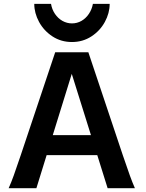

<svg xmlns="http://www.w3.org/2000/svg" viewBox="-20 -987 765 1007"><path d="M88.9 -173.3 269.5 -712.9H443.4L624 -173.3Q647.5 -104 661.1 -66.4Q674.8 -28.8 687.5 0H544.4L490.2 -173.3H224.6L170.9 0H25.4Q38.6 -29.3 52 -66.4Q65.4 -103.5 88.9 -173.3ZM356.4 -599.6 256.8 -278.3H457ZM357.4 -766.6Q300.3 -766.6 255.1 -796.1Q210 -825.7 184.8 -872.1Q159.7 -918.5 159.7 -966.8H247.6Q252.4 -937.5 268.3 -914.1Q284.2 -890.6 307.6 -877.4Q331.1 -864.3 357.4 -864.3Q384.3 -864.3 407.2 -877.4Q430.2 -890.6 446 -914.1Q461.9 -937.5 467.3 -966.8H555.2Q555.2 -918.5 530 -872.1Q504.9 -825.7 459.5 -796.1Q414.1 -766.6 357.4 -766.6Z"/></svg>

Font: Lesson One
Style: Bold
Weight: 700
Designer: But Ko, Victor Gaultney, Annie Olsen, Julie Remington, Don Collingsworth, Eric Hays, Becca Hirsbrunner
Version: Version 1.100